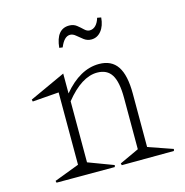

<svg xmlns="http://www.w3.org/2000/svg" viewBox="-92 -679 737 765"><g transform="rotate(-15 276.5 -296.5)"><path d="M41 -336.9 39.1 -345.2 187 -413.1V-331.1Q255.4 -413.1 334 -413.1Q385.3 -413.1 409.7 -376.7Q434.1 -340.3 434.1 -264.2V-43.9L535.2 -8.8L533.2 -1L317.9 0L315.9 -7.8L396 -44.9V-256.8Q396 -322.3 377.4 -352.1Q358.9 -381.8 317.9 -381.8Q253.9 -381.8 187 -298.8V-46.9L291 -7.8L289.1 0H48.8L46.9 -7.8L149.9 -46.9V-345.2ZM198.2 -516.1Q205.6 -591.8 258.8 -591.8Q276.9 -591.8 289.6 -581.8Q302.2 -571.8 312.5 -561.8Q322.8 -551.8 334 -551.8Q348.1 -551.8 358.9 -562.7Q369.6 -573.7 375 -592.8L391.1 -589.8Q388.2 -555.2 371.8 -535.2Q355.5 -515.1 331.1 -515.1Q314.5 -515.1 301 -525.1Q287.6 -535.2 276.1 -545.2Q264.6 -555.2 252.9 -555.2Q228.5 -555.2 211.9 -514.2Z"/></g></svg>

Font: Halibut Cnd Thin
Style: Regular
Weight: 250
Width: 3
Designer: Matteo Maggi
Foundry: Collletttivo
Version: Version 3.080 | FøM Fix